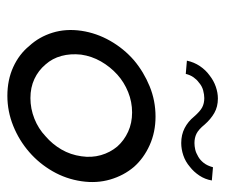

<svg xmlns="http://www.w3.org/2000/svg" viewBox="-64 -524 597 508"><g transform="rotate(90 234.0 -270.5)"><path d="M62 -188Q56 -147 67 -111.5Q78 -76 102 -50Q124 -23 158 -7.5Q192 8 234 8Q275 8 313.5 -7.5Q352 -23 383 -50Q413 -76 433.5 -111.5Q454 -147 460 -188Q466 -228 455.5 -264Q445 -300 422 -327Q399 -353 364.5 -368.5Q330 -384 289 -384Q247 -384 209 -368.5Q171 -353 140 -327Q109 -300 88.5 -264Q68 -228 62 -188ZM125 -187Q129 -215 143 -239.5Q157 -264 178 -283Q198 -301 224 -311.5Q250 -322 278 -322Q306 -322 329 -311.5Q352 -301 368 -283Q384 -264 391 -239.5Q398 -215 394 -188Q390 -159 376 -135Q362 -111 341 -93Q321 -74 294.5 -63.5Q268 -53 240 -53Q212 -53 189.5 -63.5Q167 -74 151 -93Q135 -111 128.5 -135Q122 -159 125 -187ZM289 -486Q302 -470 319.5 -461Q337 -452 359 -452Q375 -452 391.5 -457.5Q408 -463 422 -475Q435 -485 445 -500Q455 -515 458 -533Q447 -534 440.5 -534.5Q434 -535 423 -536Q419 -521 411.5 -511.5Q404 -502 395 -497Q385 -491 376 -489Q367 -487 359 -487Q345 -487 334 -492.5Q323 -498 310 -514Q296 -530 279.5 -539.5Q263 -549 241 -549Q226 -549 210 -543.5Q194 -538 180 -527Q166 -517 155.5 -501.5Q145 -486 141 -467Q150 -466 158.5 -465.5Q167 -465 176 -464Q179 -476 185 -484.5Q191 -493 198 -498Q208 -507 219.5 -510Q231 -513 240 -513Q254 -513 264.5 -507.5Q275 -502 289 -486Z"/></g></svg>

Font: Josefin Slab Thin SemiBold
Style: Italic
Weight: 600
Italic angle: -12°
Version: Version 2.000